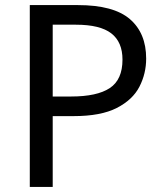

<svg xmlns="http://www.w3.org/2000/svg" viewBox="-20 -734 645 754"><path d="M286 -714Q426 -714 490 -659Q554 -604 554 -504Q554 -445 527.5 -393.5Q501 -342 438.5 -310Q376 -278 269 -278H187V0H97V-714ZM278 -637H187V-355H259Q361 -355 411 -388Q461 -421 461 -500Q461 -569 417 -603Q373 -637 278 -637Z"/></svg>

Font: Noto Sans Chakma
Style: Regular
Weight: 400
Designer: Zachary Quinn Scheuren - Monotype Design Team
Foundry: Monotype Imaging Inc.
Version: Version 2.003; ttfautohint (v1.8.4.7-5d5b)